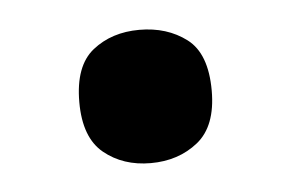

<svg xmlns="http://www.w3.org/2000/svg" viewBox="-28 -463 335 221"><g transform="rotate(-5 139.5 -352.0)"><path d="M63 -352Q63 -394 85 -411.5Q107 -429 139 -429Q171 -429 193.5 -412Q216 -395 216 -352Q216 -311 193.5 -293Q171 -275 139 -275Q107 -275 85 -293Q63 -311 63 -352Z"/></g></svg>

Font: Noto Sans Armenian SemiBold
Style: Regular
Weight: 600
Designer: Monotype Design Team
Foundry: Monotype Imaging Inc.
Version: Version 2.007